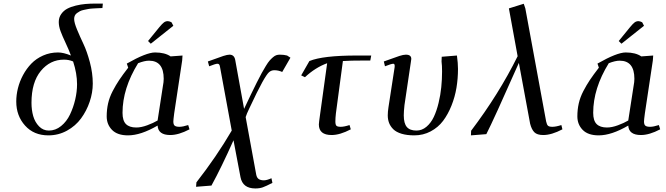

<svg xmlns="http://www.w3.org/2000/svg" viewBox="-20 -749 3719 1072"><path d="M70.8 -182.1Q70.8 -218.8 80.1 -256.3Q89.4 -293.9 108.6 -329.8Q127.9 -365.7 155 -393.8Q182.1 -421.9 220.7 -439Q259.3 -456.1 304.2 -456.1Q334.5 -456.1 376 -439Q365.2 -469.2 346.7 -508.5Q328.1 -547.9 318.1 -575Q308.1 -602.1 308.1 -626Q308.1 -650.9 321.3 -669.9Q334.5 -689 354.7 -700Q375 -710.9 403.3 -717.8Q431.6 -724.6 457.5 -726.8Q483.4 -729 512.2 -729H554.2L551.8 -704.1Q535.2 -703.6 525.9 -703.1Q516.6 -702.6 499.8 -701.7Q482.9 -700.7 472.7 -698.7Q462.4 -696.8 448.5 -693.8Q434.6 -690.9 426.3 -686.5Q418 -682.1 409.7 -676Q401.4 -669.9 397.7 -661.6Q394 -653.3 394 -643.1Q394 -622.6 410.4 -583.3Q426.8 -543.9 446 -503.4Q465.3 -462.9 481.7 -401.9Q498 -340.8 498 -282.2Q498 -231.9 480.7 -180.9Q463.4 -129.9 432.6 -87.9Q401.9 -45.9 354 -19.5Q306.2 6.8 250 6.8Q168.9 6.8 119.9 -47.9Q70.8 -102.5 70.8 -182.1ZM155.8 -174.8Q155.8 -134.8 165.5 -100.8Q175.3 -66.9 198 -43.5Q220.7 -20 252.9 -20Q290 -20 321 -45.2Q352.1 -70.3 370.8 -109.6Q389.6 -148.9 399.9 -193.1Q410.2 -237.3 410.2 -278.8Q410.2 -338.9 388.2 -405.8Q365.2 -416 336.9 -416Q259.8 -416 207.8 -352.8Q155.8 -289.6 155.8 -174.8Z M575.7 -99.1Q575.7 -137.2 583.5 -171.6Q591.3 -206.1 608.9 -240Q626.5 -273.9 645.8 -302.7Q665 -331.5 695.8 -371.1L688 -394Q796.9 -456.1 845.7 -456.1Q900.9 -456.1 932.6 -434.1L999 -439L997.1 -411.1L952.6 -116.2Q947.8 -79.6 947.8 -70.8Q947.8 -53.2 955.6 -47.1Q963.4 -41 981.9 -41Q1000.5 -41 1030.8 -50.8L1038.1 -26.9Q977.5 4.9 930.7 4.9Q862.8 4.9 859.9 -47.9Q766.1 6.8 694.8 6.8Q635.3 6.8 605.5 -23.7Q575.7 -54.2 575.7 -99.1ZM664.1 -119.1Q664.1 -75.2 683.3 -56.2Q702.6 -37.1 740.7 -37.1Q768.6 -37.1 802.2 -49.6Q835.9 -62 859.9 -76.2L889.6 -269Q894 -291 894 -309.1Q894 -410.2 812 -410.2Q787.1 -410.2 751 -396Q664.1 -255.4 664.1 -119.1ZM806.6 -520 869.6 -597.2Q885.7 -616.7 895.3 -623.8Q904.8 -630.9 917 -630.9Q921.4 -630.9 926.5 -629.2Q931.6 -627.4 934.6 -626L938 -624L947.8 -605L821.8 -504.9Z M1074.7 293.9 1076.7 269Q1188.5 126 1273.9 -20L1209 -372.1Q1207 -385.3 1203.6 -389.2Q1200.2 -393.1 1193.8 -393.1Q1183.6 -393.1 1147.9 -378.9L1140.6 -405.8Q1204.1 -429.2 1226.8 -436.5Q1249.5 -443.8 1261.7 -443.8Q1289.1 -443.8 1293.9 -411.1L1342.8 -141.1Q1366.7 -191.9 1381.3 -222.2Q1396 -252.4 1413.3 -287.4Q1430.7 -322.3 1441.2 -341.1Q1451.7 -359.9 1464.1 -380.4Q1476.6 -400.9 1485.1 -410.6Q1493.7 -420.4 1503.9 -429.2Q1514.2 -438 1522.9 -440.9Q1531.7 -443.8 1542 -443.8Q1565.4 -443.8 1583 -439L1601.6 -426.8L1555.7 -347.2Q1534.2 -356.9 1511.7 -356.9Q1494.6 -356.9 1481.9 -345.7Q1469.2 -334.5 1444.1 -289.3Q1418.9 -244.1 1371.6 -143.1Q1356.9 -112.8 1351.6 -95.2L1410.6 226.1Q1414.1 243.7 1424.6 250.7Q1435.1 257.8 1453.6 257.8Q1469.7 257.8 1495.6 246.1L1501 272Q1465.3 290.5 1447.3 296.9Q1429.2 303.2 1405.8 303.2Q1335 303.2 1322.8 240.2L1283.7 34.2Q1215.8 186.5 1160.6 287.1Z M1661.6 -328.1 1707.5 -408.2Q1782.2 -439 1971.7 -439H2052.7L2047.4 -411.1H2017.6Q1931.6 -411.1 1894.5 -408.2L1855.5 -116.2Q1852.5 -90.3 1852.5 -70.8Q1852.5 -52.7 1858.4 -46.9Q1864.3 -41 1882.3 -41Q1901.4 -41 1931.6 -50.8L1938.5 -26.9Q1877.9 4.9 1831.5 4.9Q1760.3 4.9 1760.3 -54.2Q1760.3 -62.5 1767.6 -113.8L1806.6 -396Q1740.7 -372.1 1682.6 -317.9Z M2123 -405.8Q2187 -429.2 2209.7 -436.5Q2232.4 -443.8 2246.1 -443.8Q2276.4 -443.8 2276.4 -419.9Q2276.4 -418.9 2273.9 -401.9L2238.3 -162.1Q2234.4 -126.5 2234.4 -105Q2234.4 -60.1 2251.5 -40Q2268.6 -20 2305.2 -20Q2335.9 -20 2361.1 -41.3Q2386.2 -62.5 2402.1 -96.2Q2418 -129.9 2428.7 -174.3Q2439.5 -218.8 2443.8 -262.5Q2448.2 -306.2 2448.2 -350.1Q2448.2 -383.8 2445.3 -405.8L2446.3 -432.1L2531.2 -439Q2537.1 -395.5 2537.1 -363.8Q2537.1 -310.5 2528.6 -259Q2520 -207.5 2500.7 -159.2Q2481.4 -110.8 2453.9 -74.2Q2426.3 -37.6 2384.5 -15.4Q2342.8 6.8 2293 6.8Q2252 6.8 2222.2 -2.2Q2192.4 -11.2 2176 -27.3Q2159.7 -43.5 2152.3 -62.7Q2145 -82 2145 -105Q2145 -124.5 2148.9 -149.9L2183.1 -372.1Q2186 -393.1 2176.3 -393.1Q2165 -393.1 2129.4 -378.9Z M2609.4 6.8 2610.4 -19Q2765.6 -224.1 2870.1 -435.1L2821.3 -702.1L2904.3 -728L2913.1 -702.1L3029.3 -70.8Q3033.2 -52.7 3039.8 -46.9Q3046.4 -41 3064 -41Q3084 -41 3114.3 -50.8L3120.1 -26.9Q3059.6 4.9 3013.2 4.9Q2979 4.9 2963.6 -10.5Q2948.2 -25.9 2939.9 -58.1L2877 -397.9Q2734.4 -75.7 2695.3 0Z M3203.6 -99.1Q3203.6 -137.2 3211.4 -171.6Q3219.2 -206.1 3236.8 -240Q3254.4 -273.9 3273.7 -302.7Q3293 -331.5 3323.7 -371.1L3315.9 -394Q3424.8 -456.1 3473.6 -456.1Q3528.8 -456.1 3560.5 -434.1L3627 -439L3625 -411.1L3580.6 -116.2Q3575.7 -79.6 3575.7 -70.8Q3575.7 -53.2 3583.5 -47.1Q3591.3 -41 3609.9 -41Q3628.4 -41 3658.7 -50.8L3666 -26.9Q3605.5 4.9 3558.6 4.9Q3490.7 4.9 3487.8 -47.9Q3394 6.8 3322.8 6.8Q3263.2 6.8 3233.4 -23.7Q3203.6 -54.2 3203.6 -99.1ZM3292 -119.1Q3292 -75.2 3311.3 -56.2Q3330.6 -37.1 3368.7 -37.1Q3396.5 -37.1 3430.2 -49.6Q3463.9 -62 3487.8 -76.2L3517.6 -269Q3522 -291 3522 -309.1Q3522 -410.2 3439.9 -410.2Q3415 -410.2 3378.9 -396Q3292 -255.4 3292 -119.1ZM3434.6 -520 3497.6 -597.2Q3513.7 -616.7 3523.2 -623.8Q3532.7 -630.9 3544.9 -630.9Q3549.3 -630.9 3554.4 -629.2Q3559.6 -627.4 3562.5 -626L3565.9 -624L3575.7 -605L3449.7 -504.9Z"/></svg>

Font: Dehuti Alt
Style: Bold-Italic
Weight: 700
Version: Version 1.2